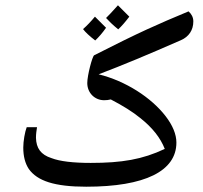

<svg xmlns="http://www.w3.org/2000/svg" viewBox="-20 -841 768 726"><path d="M427 -730C439 -741 453 -757 469 -778L426 -821C405 -797 389 -781 381 -773C391 -762 406 -747 427 -730ZM306 -135C528 -135 647 -194 647 -302C647 -333 633 -367 606 -402C552 -472 455 -535 353 -560C445 -595 541 -635 664 -689C694 -702 711 -727 711 -760C711 -776 704 -788 693 -798C573 -748 509 -720 336 -632C329 -628 310 -556 310 -527C310 -490 338 -462 374 -462C382 -462 391 -463 399 -465C445 -441 482 -418 510 -395C557 -358 587 -319 603 -278C519 -238 440 -225 323 -225C256 -225 206 -231 175 -243C134 -256 117 -281 116 -320C116 -334 118 -348 120 -360H81C74 -342 68 -307 68 -283C68 -250 75 -223 89 -202C121 -157 186 -135 306 -135ZM340 -688C353 -700 367 -716 381 -736L339 -778C324 -760 309 -744 294 -731C303 -719 318 -705 340 -688Z"/></svg>

Font: Noto Naskh Arabic UI Medium
Style: Regular
Weight: 500
Designer: Monotype Design Team, David Williams, Mohamad Dakak and Nizar Qandah
Foundry: Monotype Imaging Inc.
Version: Version 2.014